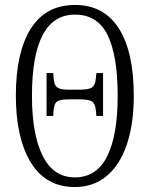

<svg xmlns="http://www.w3.org/2000/svg" viewBox="-20 -745 605 775"><path d="M44 -359Q44 -534 104.5 -629.5Q165 -725 283 -725Q399 -725 459.5 -630.5Q520 -536 520 -358Q520 -245 492 -162Q464 -79 410.5 -34.5Q357 10 282 10Q165 10 104.5 -89Q44 -188 44 -359ZM455 -358Q455 -520 414.5 -603Q374 -686 283 -686Q109 -686 109 -358Q109 -202 152.5 -115.5Q196 -29 282 -29Q370 -29 412.5 -114Q455 -199 455 -358ZM168 -450H195L196 -432Q198 -411 203 -401.5Q208 -392 220.5 -387.5Q233 -383 259 -383H302Q340 -383 352.5 -393Q365 -403 367 -430L369 -450H396V-277H369L367 -298Q365 -325 352.5 -334.5Q340 -344 301 -344H259Q233 -344 220.5 -340Q208 -336 203 -326.5Q198 -317 196 -298L195 -277H168Z"/></svg>

Font: Noto Serif CondLight
Style: Regular
Weight: 300
Width: 3
Designer: Monotype Design Team
Foundry: Monotype Imaging Inc.
Version: Version 1.001